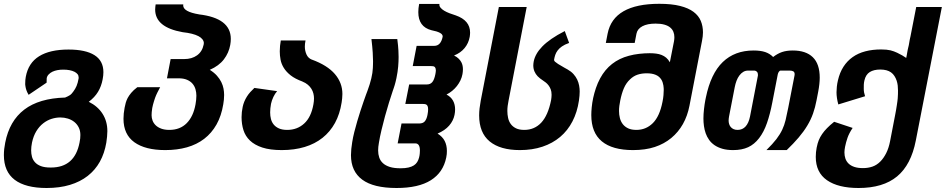

<svg xmlns="http://www.w3.org/2000/svg" viewBox="-26 -777 4896 994"><path d="M215.3 196.3Q106 196.3 50 153.8Q-5.9 111.3 -5.9 25.9Q-5.9 10.3 -4.2 -5.6Q-2.4 -21.5 1 -38.6Q22.9 -150.9 99.6 -209.5Q176.3 -268.1 311 -272Q319.3 -275.4 325.2 -278.3Q331.1 -281.2 335.9 -284.4Q340.8 -287.6 344.7 -292Q348.6 -296.4 353 -302.2Q363.8 -316.4 370.4 -332Q377 -347.7 380.9 -370.6Q381.3 -373 381.3 -374.5Q381.3 -385.7 375.7 -392.8Q370.1 -399.9 359.9 -405.3Q337.4 -416.5 301.3 -416.5Q268.6 -416.5 245.6 -405.8Q234.4 -400.4 226.1 -391.8Q217.8 -383.3 215.8 -372.1L215.3 -349.1L122.1 -286.1Q113.8 -300.3 110.4 -310.8Q106.9 -321.3 105.5 -331.5Q104.5 -335.9 104.5 -339.4Q104.5 -342.8 104.5 -343.8Q104.5 -355 105.2 -362.8Q106 -370.6 107.4 -378.9Q120.6 -451.2 176.5 -485.8Q232.4 -520.5 328.6 -520.5Q417 -520.5 463.1 -491.5Q509.3 -462.4 509.3 -403.3Q509.3 -394.5 508.3 -385.3Q507.3 -376 505.4 -366.2Q498.5 -329.6 481.4 -301.5Q464.4 -273.4 433.6 -250Q480.5 -226.6 505.1 -187.7Q529.8 -148.9 529.8 -98.1Q529.8 -85.9 528.3 -69.8Q526.9 -53.7 524.4 -38.6Q515.1 16.6 491 60.1Q466.8 103.5 428 133.8Q389.2 164.1 335.9 180.2Q282.7 196.3 215.3 196.3ZM237.8 90.3Q360.8 90.3 385.7 -38.6Q388.2 -49.8 389.2 -60.1Q390.1 -70.3 390.1 -78.1Q390.1 -100.1 381.6 -117.2Q373 -134.3 358.6 -145.8Q344.2 -157.2 325.4 -163.1Q306.6 -168.9 286.1 -168.9Q263.7 -168.9 240.7 -161.6Q217.8 -154.3 197.5 -138.4Q177.2 -122.6 162.1 -97.9Q147 -73.2 139.6 -38.6Q135.3 -16.6 135.3 1.5Q135.3 19 139.6 34.9Q144 50.8 155.3 63.2Q166.5 75.7 185.8 83Q205.1 90.3 235.4 90.3Z M829.6 0Q726.1 0 669.7 -40.5Q613.3 -81.1 613.3 -162.1Q613.3 -188.5 619.1 -219.2Q621.6 -232.9 625 -244.9Q628.4 -256.8 634.8 -269.5Q641.6 -282.2 653.1 -296.1Q664.6 -310.1 685.1 -325.7H803.2Q794.4 -309.6 788.1 -296.6Q781.7 -283.7 777.3 -271.5Q776.4 -269.5 774.7 -263.9Q772.9 -258.3 770.5 -250.7Q768.1 -243.2 765.9 -234.4Q763.7 -225.6 762.2 -217.8Q760.3 -207.5 759.5 -196.5Q758.8 -185.5 758.8 -180.2Q758.8 -166 763.9 -152.6Q769 -139.2 780 -128.4Q791 -117.7 808.6 -111.1Q826.2 -104.5 850.6 -104.5Q906.2 -104.5 940.7 -139.4Q975.1 -174.3 986.3 -237.3Q988.3 -248 989.5 -260Q990.7 -272 990.7 -281.7Q990.7 -298.3 986.1 -314.7Q981.4 -331.1 970.9 -343.5Q960.4 -356 942.6 -363.8Q924.8 -371.6 898.4 -371.6H838.4L857.4 -471.2H927.7Q967.3 -471.2 994.1 -490.5Q1021 -509.8 1028.3 -545.9Q1029.3 -549.8 1029.3 -554.2Q1029.3 -564 1022 -573.5Q1014.6 -583 1001.5 -589.8Q973.6 -604.5 919.4 -610.4Q777.3 -635.7 777.3 -727.5Q777.3 -734.4 778.1 -741Q778.8 -747.6 779.8 -754.4H922.9Q922.4 -752.4 922.4 -749Q922.4 -716.3 1004.4 -702.6H1003.4Q1168.9 -683.6 1168.9 -575.7Q1168.9 -561 1166 -544.4Q1158.7 -503.4 1133.1 -469.7Q1107.4 -436 1060.1 -415.5Q1082.5 -401.4 1096.9 -385.3Q1111.3 -369.1 1119.6 -352.3Q1127.9 -335.4 1131.1 -318.4Q1134.3 -301.3 1134.3 -285.2Q1134.3 -273.4 1133.1 -261Q1131.8 -248.5 1129.9 -237.3Q1120.1 -177.2 1095 -132.6Q1069.8 -87.9 1031.2 -58.3Q992.7 -28.8 941.9 -14.4Q891.1 0 829.6 0Z M1432.6 0Q1372.1 0 1332 -13.2Q1292 -26.4 1268.1 -49.3Q1244.1 -72.3 1234.4 -103.3Q1224.6 -134.3 1224.6 -170.4Q1224.6 -196.8 1230.5 -224.1Q1236.3 -251.5 1252.4 -277.3Q1259.8 -289.1 1269.8 -300.3Q1279.8 -311.5 1291 -321.8L1408.7 -305.2Q1397.5 -292.5 1389.2 -274.9Q1380.9 -257.3 1377 -239.3Q1372.6 -214.8 1372.6 -194.8Q1372.6 -177.2 1376.7 -160.9Q1380.9 -144.5 1391.1 -132.1Q1401.4 -119.6 1418.2 -112.1Q1435.1 -104.5 1460.9 -104.5Q1512.7 -104.5 1548.8 -137.5Q1585 -170.4 1596.7 -237.3Q1599.6 -253.4 1599.6 -267.6Q1599.6 -280.3 1596.4 -293Q1593.3 -305.7 1586.2 -317.1Q1579.1 -328.6 1567.6 -338.4Q1556.2 -348.1 1539.1 -355H1539.6Q1502 -368.7 1479 -386.7Q1456.1 -404.8 1443.4 -425.3Q1430.7 -445.8 1426.5 -467.8Q1422.4 -489.7 1422.4 -511.2Q1422.4 -525.9 1423.8 -539.6Q1425.3 -553.2 1427.7 -567.4H1555.7Q1553.7 -558.6 1553 -550.5Q1552.2 -542.5 1552.2 -535.6Q1552.2 -514.2 1560.8 -494.9Q1569.3 -475.6 1589.4 -467.8L1588.9 -468.3Q1668.9 -439 1707.8 -393.6Q1746.6 -348.1 1746.6 -290.5Q1746.6 -279.3 1745.4 -267.8Q1744.1 -256.3 1742.7 -246.6Q1733.4 -186.5 1708.3 -140.6Q1683.1 -94.7 1643.8 -63.5Q1604.5 -32.2 1551.3 -16.1Q1498 0 1432.6 0Z M2026.9 196.3Q1907.7 196.3 1849.4 153.1Q1791 109.9 1791 26.4Q1791 11.7 1792.7 -5.9Q1794.4 -23.4 1797.4 -41Q1801.3 -65.9 1808.3 -93.8Q1815.4 -121.6 1823.5 -149.4Q1831.5 -177.2 1840.1 -203.1Q1848.6 -229 1856 -250.5Q1863.3 -272 1868.9 -286.9Q1874.5 -301.8 1876.5 -307.1Q1889.2 -341.3 1896.2 -370.8Q1903.3 -400.4 1904.3 -424.8Q1904.8 -435.5 1905 -443.4Q1905.3 -451.2 1905.3 -460Q1905.3 -477.1 1903.6 -505.1Q1901.9 -533.2 1897 -574.7H2030.8Q2035.6 -538.1 2036.6 -515.6Q2037.6 -493.2 2037.6 -481.9Q2037.6 -459.5 2035.4 -432.6Q2033.2 -405.8 2026.4 -372.6Q2023.9 -360.8 2021.7 -352.3Q2019.5 -343.8 2017.3 -336.2Q2015.1 -328.6 2012.5 -321.3Q2009.8 -314 2006.8 -304.7Q1998 -278.3 1987.5 -244.9Q1977.1 -211.4 1967.3 -175.5Q1957.5 -139.6 1949 -103.8Q1940.4 -67.9 1935.5 -37.1Q1933.6 -26.4 1932.6 -16.8Q1931.6 -7.3 1931.6 2Q1931.6 21.5 1937.3 38.3Q1942.9 55.2 1956.3 67.6Q1969.7 80.1 1991.9 87.2Q2014.2 94.2 2047.9 94.2Q2071.8 94.2 2088.6 90.3Q2105.5 86.4 2116.5 79.3Q2127.4 72.3 2133.8 62Q2140.1 51.8 2143.6 38.6Q2146.5 27.3 2147.2 17.1Q2147.9 6.8 2147.9 2.4Q2147.9 -34.7 2124 -34.7H2032.7L2052.7 -137.7H2144Q2163.6 -137.7 2173.1 -148.7Q2182.6 -159.7 2187 -181.6Q2189 -190.9 2189.7 -198.5Q2190.4 -206.1 2190.4 -211.4Q2190.4 -232.4 2178.7 -236.8Q2172.9 -238.8 2164.1 -238.8H2072.3L2092.3 -339.8H2184.1Q2201.7 -339.8 2211.9 -351.8Q2222.2 -363.8 2228 -393.1Q2229 -398.9 2229.7 -403.6Q2230.5 -408.2 2230.5 -412.1Q2230.5 -418 2229.2 -422.1Q2228 -426.3 2226.1 -428.7Q2222.7 -433.1 2216.6 -434.1Q2210.4 -435.1 2202.1 -435.1H2110.8L2130.9 -539.6H2222.2Q2255.9 -539.6 2265.6 -586.4V-589.4Q2265.6 -609.4 2207.5 -620.6Q2139.6 -638.2 2139.6 -714.4Q2139.6 -733.9 2144 -756.8H2249Q2247.1 -746.6 2254.2 -737.8Q2261.2 -729 2273.4 -721.7Q2285.6 -714.4 2301.5 -708.3Q2317.4 -702.1 2333.5 -697.3Q2407.7 -671.4 2407.7 -608.4Q2407.7 -604 2407.2 -598.1Q2406.7 -592.3 2405.8 -586.4Q2399.9 -553.2 2379.2 -528.1Q2358.4 -502.9 2324.7 -489.7Q2339.4 -482.4 2348.4 -473.4Q2357.4 -464.4 2362.3 -455.1Q2367.2 -445.8 2368.9 -436.3Q2370.6 -426.8 2370.6 -418Q2370.6 -411.1 2369.9 -405.3Q2369.1 -399.4 2368.2 -393.1Q2365.2 -376.5 2357.7 -360.8Q2350.1 -345.2 2339.4 -331.5Q2328.6 -317.9 2314.9 -306.6Q2301.3 -295.4 2285.6 -287.6Q2309.1 -274.9 2319.6 -255.4Q2330.1 -235.8 2330.1 -210.4Q2330.1 -196.8 2327.1 -182.1Q2320.8 -151.4 2299.1 -126.5Q2277.3 -101.6 2239.3 -85.4Q2264.6 -69.8 2276.1 -47.4Q2287.6 -24.9 2287.6 4.4Q2287.6 12.2 2286.9 21Q2286.1 29.8 2284.2 38.6Q2268.6 115.7 2204.6 156Q2140.6 196.3 2026.9 196.3Z M2665.5 0Q2563.5 0 2509 -44.9Q2454.6 -89.8 2454.6 -179.7Q2454.6 -197.8 2456.8 -216.6Q2459 -235.4 2462.9 -256.3L2556.6 -740.7H2700.7L2606.9 -256.3Q2604 -241.7 2602.3 -229Q2600.6 -216.3 2600.6 -202.6Q2600.6 -184.1 2604.5 -166.3Q2608.4 -148.4 2618.4 -134.8Q2628.4 -121.1 2645.3 -112.8Q2662.1 -104.5 2688 -104.5Q2741.2 -104.5 2776.4 -142.3Q2811.5 -180.2 2827.1 -258.8Q2828.1 -266.1 2828.9 -272.9Q2829.6 -279.8 2829.6 -286.1Q2829.6 -302.7 2825 -314.7Q2820.3 -326.7 2813.7 -335.2Q2807.1 -343.8 2800 -349.4Q2793 -355 2787.6 -358.4Q2767.6 -371.6 2757.3 -382.3Q2747.1 -393.1 2741.2 -406.7Q2734.9 -421.4 2734.9 -438.5Q2734.9 -443.8 2735.6 -449.2Q2736.3 -454.6 2737.3 -460Q2741.2 -479 2752 -498Q2762.7 -517.1 2781.7 -536.6Q2800.8 -556.2 2829.3 -575.9Q2857.9 -595.7 2897.9 -616.2L2920.4 -554.7Q2897 -546.4 2883.1 -536.6Q2869.1 -526.9 2860.8 -515.6Q2852.5 -504.4 2848.6 -492.7Q2844.7 -481 2842.8 -469.7Q2841.3 -462.9 2847.7 -457.3Q2854 -451.7 2863.3 -445.8Q2881.3 -434.6 2895.5 -426.8Q2909.7 -418.9 2913.1 -417Q2931.2 -406.7 2943.1 -393.3Q2955.1 -379.9 2962.2 -365Q2969.2 -350.1 2972.2 -334.2Q2975.1 -318.4 2975.1 -303.2Q2975.1 -293.5 2974.1 -281.2Q2973.1 -269 2971.2 -256.3Q2962.4 -196.3 2937.7 -148.7Q2913.1 -101.1 2874 -68.1Q2835 -35.2 2782.5 -17.6Q2730 0 2665.5 0Z M3251 0Q3144.5 0 3089.8 -45.2Q3035.2 -90.3 3035.2 -181.2Q3035.2 -198.7 3037.4 -221.7Q3039.6 -244.6 3044.9 -269.8Q3050.3 -294.9 3059.1 -321Q3067.9 -347.2 3081.1 -371.6Q3129.9 -461.9 3230 -488.3Q3254.9 -495.1 3283.2 -498.3Q3311.5 -501.5 3337.9 -501.5Q3355.5 -501.5 3370.8 -499.5Q3386.2 -497.6 3399.2 -492.4Q3412.1 -487.3 3422.9 -478.3Q3433.6 -469.2 3441.9 -454.6L3463.4 -563.5Q3465.3 -574.7 3465.3 -584.5Q3465.3 -599.6 3460.2 -612.3Q3455.1 -625 3443.8 -634.5Q3432.6 -644 3413.8 -649.4Q3395 -654.8 3368.2 -654.8Q3325.2 -654.8 3299.6 -641.1Q3273.9 -627.4 3269 -602.5L3259.8 -554.7H3110.4L3119.6 -602.5Q3134.8 -680.2 3202.1 -718.8Q3269.5 -757.3 3387.2 -757.3Q3451.2 -757.3 3494.6 -746.3Q3538.1 -735.4 3564.5 -715.6Q3590.8 -695.8 3602.1 -668.7Q3613.3 -641.6 3613.3 -609.4Q3613.3 -589.8 3608.4 -565.4L3543.5 -230Q3533.2 -176.8 3509.5 -134.8Q3485.8 -92.8 3449.2 -62.5Q3412.6 -32.2 3364 -16.1Q3315.4 0 3251 0ZM3268.6 -104.5Q3318.4 -104.5 3353.8 -139.6Q3389.2 -174.8 3403.8 -250Q3407.7 -268.6 3408.9 -284.4Q3410.2 -300.3 3410.2 -311.5Q3410.2 -314.9 3409.9 -321Q3409.7 -327.1 3408.4 -334.7Q3407.2 -342.3 3404.5 -350.6Q3401.9 -358.9 3397 -366.2Q3377 -397.5 3322.3 -397.5Q3295.9 -397.5 3274.7 -390.4Q3253.4 -383.3 3235.8 -366.2Q3215.8 -347.7 3204.1 -320.6Q3192.4 -293.5 3185.1 -256.8Q3182.1 -242.2 3180.4 -228.8Q3178.7 -215.3 3178.7 -202.6Q3178.7 -183.1 3183.3 -165.3Q3188 -147.5 3198.5 -134Q3209 -120.6 3226.1 -112.5Q3243.2 -104.5 3268.6 -104.5Z M3769.5 0Q3737.8 0 3714.1 -6.8Q3690.4 -13.7 3673.3 -25.4Q3656.2 -37.1 3645 -53Q3633.8 -68.8 3627.4 -86.9Q3621.1 -105 3618.4 -124.5Q3615.7 -144 3615.7 -163.1Q3615.7 -186.5 3618.7 -212.4Q3621.6 -238.3 3625.5 -258.3L3628.4 -272.5Q3653.8 -396 3715.8 -455.8Q3777.8 -515.6 3875.5 -515.6Q3911.1 -515.6 3935.3 -507.6Q3959.5 -499.5 3976.6 -481.9Q3999 -499.5 4022.7 -507.6Q4046.4 -515.6 4078.1 -515.6Q4146.5 -515.6 4182.1 -480.7Q4217.8 -445.8 4217.8 -375Q4217.8 -359.4 4215.8 -341.3Q4213.9 -323.2 4210 -302.7L4201.2 -257.3Q4194.3 -220.7 4183.1 -189Q4171.9 -157.2 4153.3 -126.5Q4134.8 -95.7 4108.4 -64.7Q4082 -33.7 4046.9 0H3941.9Q3974.6 -32.2 3993.7 -57.1Q4012.7 -82 4023.9 -106Q4034.7 -128.9 4041 -155Q4047.4 -181.2 4054.7 -218.8L4086.9 -384.3Q4087.4 -386.7 4087.6 -388.7Q4087.9 -390.6 4087.9 -393.1Q4087.9 -403.8 4080.8 -407.7Q4073.7 -411.6 4062 -411.6H4015.6Q4010.3 -411.6 4006.1 -405.3Q4002 -398.9 4000.5 -391.6L3972.2 -246.1Q3960.9 -187 3944.8 -140.4Q3928.7 -93.8 3903.8 -61.5Q3879.4 -29.8 3847.2 -14.9Q3814.9 0 3769.5 0ZM3792.5 -104.5Q3817.9 -104.5 3834 -122.3Q3850.1 -140.1 3856.9 -173.8L3897.5 -384.3Q3897.9 -386.2 3897.9 -387.5Q3897.9 -388.7 3897.9 -389.6Q3897.9 -395 3896.7 -398.7Q3895.5 -402.3 3893.1 -404.8Q3890.1 -408.2 3886.5 -409.9Q3882.8 -411.6 3879.9 -411.6H3846.7Q3833 -411.6 3821.8 -404.8Q3810.5 -397.9 3801.8 -386.2Q3793 -374.5 3787.1 -358.9Q3781.2 -343.3 3777.8 -325.7L3748.5 -174.8Q3747.6 -168.9 3746.8 -163.6Q3746.1 -158.2 3746.1 -152.8Q3746.1 -143.6 3748.8 -134.8Q3751.5 -126 3757.1 -119.4Q3762.7 -112.8 3771.5 -108.6Q3780.3 -104.5 3792.5 -104.5Z M4418.9 196.3Q4313.5 196.3 4255.4 156Q4197.3 115.7 4197.3 35.2Q4197.3 10.7 4201.9 -12.5Q4206.5 -35.6 4212.9 -51.3Q4219.2 -66.9 4230.2 -83Q4241.2 -99.1 4255.9 -113.8Q4262.7 -120.6 4272.2 -129.4Q4281.7 -138.2 4292.5 -146.5L4388.2 -114.7Q4369.6 -86.9 4361.6 -63.5Q4353.5 -40 4349.1 -17.6Q4345.7 -0.5 4345.7 12.2Q4345.7 29.3 4350.8 44.2Q4356 59.1 4367.4 70.1Q4378.9 81.1 4397.2 87.2Q4415.5 93.3 4441.4 93.3Q4467.8 93.3 4490.2 85.7Q4512.7 78.1 4531.7 59.1Q4548.3 42.5 4561.8 16.1Q4575.2 -10.3 4582 -45.9L4608.4 -182.6Q4610.8 -194.8 4613 -207.5Q4615.2 -220.2 4616.9 -231.7Q4618.7 -243.2 4619.9 -252.4Q4621.1 -261.7 4621.6 -267.6Q4622.6 -278.8 4622.8 -290.3Q4623 -301.8 4623 -308.6Q4623 -320.8 4621.6 -334Q4620.1 -347.2 4616 -359.6Q4611.8 -372.1 4604.7 -383.3Q4597.7 -394.5 4586.9 -402.3Q4566.4 -417 4531.2 -417Q4498 -417 4477.1 -404.1Q4456.1 -391.1 4449.2 -360.8Q4446.8 -351.1 4446 -339.1Q4445.3 -327.1 4445.8 -316.9Q4445.8 -307.1 4447.5 -297.9Q4449.2 -288.6 4452.6 -278.8L4314 -236.3Q4304.7 -270.5 4304.7 -299.3Q4304.7 -312 4306.4 -328.4Q4308.1 -344.7 4312 -360.8Q4321.3 -401.4 4340.6 -431.4Q4359.9 -461.4 4388.2 -481.4Q4416.5 -501.5 4453.6 -511.2Q4490.7 -521 4535.6 -521Q4551.3 -521 4563 -519.8Q4574.7 -518.6 4584.2 -516.4Q4593.8 -514.2 4601.8 -511Q4609.9 -507.8 4618.7 -503.9Q4633.3 -497.1 4645 -490.2Q4656.7 -483.4 4665.5 -477.1Q4667 -484.9 4668.5 -491.9Q4669.9 -499 4670.9 -505.9Q4672.4 -514.2 4673.3 -519Q4674.3 -523.9 4676.3 -532.2Q4677.2 -536.1 4678 -539.1Q4678.7 -542 4679.2 -544.7Q4679.7 -547.4 4680.2 -550.5Q4680.7 -553.7 4681.6 -558.6Q4683.1 -567.4 4683.8 -571.3Q4684.6 -575.2 4685.1 -577.4Q4685.5 -579.6 4686 -581.5Q4686.5 -583.5 4687.5 -587.9L4717.3 -740.7H4850.1L4715.3 -49.8Q4690.9 76.2 4618.4 136.2Q4545.9 196.3 4418.9 196.3Z"/></svg>

Font: Hack
Style: Bold Italic
Weight: 700
Italic angle: -11°
Monospace: yes
Designer: Christopher Simpkins
Foundry: Christopher Simpkins
Version: Version 2.017; ttfautohint (v1.4.1) -l 4 -r 80 -G 350 -x 0 -